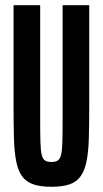

<svg xmlns="http://www.w3.org/2000/svg" viewBox="-20 -708 394 736"><path d="M177 8Q135 8 107.5 -1.5Q80 -11 64.5 -32.5Q49 -54 42 -90Q35 -126 33.5 -177.5Q32 -229 32 -299V-688H134V-251Q134 -195 135 -162.5Q136 -130 140 -114Q144 -98 153 -92.5Q162 -87 177 -87Q192 -87 201 -92.5Q210 -98 214 -114Q218 -130 219 -162.5Q220 -195 220 -251V-688H322V-299Q322 -229 320.5 -177.5Q319 -126 312 -90.5Q305 -55 289.5 -33Q274 -11 247 -1.5Q220 8 177 8Z"/></svg>

Font: Saira UltraCondensed
Style: Bold
Weight: 700
Width: 1
Designer: Hector Gatti with collaboration of the Omnibus-Type team
Foundry: Omnibus-Type
Version: Version 1.101